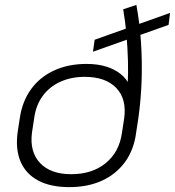

<svg xmlns="http://www.w3.org/2000/svg" viewBox="-20 -760 717 787"><path d="M264 7Q188 7 137.5 -19.5Q87 -46 65 -96Q43 -146 52 -216L61 -275Q71 -344 107 -394Q143 -444 201.5 -471Q260 -498 335 -498Q379 -498 414 -487.5Q449 -477 474 -457Q499 -437 512 -409L503 -405Q506 -458 504.5 -510.5Q503 -563 498.5 -616Q494 -669 485 -722L539 -740Q553 -663 558 -585.5Q563 -508 560.5 -430.5Q558 -353 547 -275L538 -216Q529 -146 492.5 -96Q456 -46 398 -19.5Q340 7 264 7ZM272 -46Q358 -46 413.5 -91.5Q469 -137 480 -216L489 -275Q500 -354 456.5 -399.5Q413 -445 327 -445Q271 -445 226.5 -424.5Q182 -404 154.5 -366Q127 -328 120 -275L111 -216Q101 -138 144 -92Q187 -46 272 -46ZM368 -597 677 -707 671 -658 361 -548Z"/></svg>

Font: Pathway Extreme 8pt Thin 12pt
Style: Italic
Weight: 100
Italic angle: -8°
Version: Version 1.001;gftools[0.9.26]